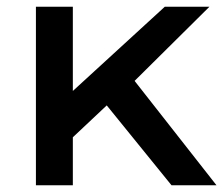

<svg xmlns="http://www.w3.org/2000/svg" viewBox="-20 -552 665 572"><path d="M381 -311 604 -532H471L197 -281V-532H87V0H197V-143L298 -238L491 0H625Z"/></svg>

Font: Montserrat-Alt1 SemBd
Style: Regular
Weight: 600
Designer: Differentunic
Foundry: Differentunic
Version: Version 7.222